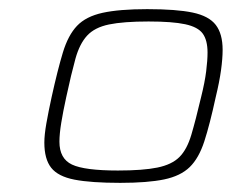

<svg xmlns="http://www.w3.org/2000/svg" viewBox="-20 -714 507 420"><path d="M243 -314Q179 -314 143 -321Q107 -328 92 -347Q77 -366 77 -402Q77 -419 81.5 -444.5Q86 -470 93 -502Q106 -561 117.5 -599Q129 -637 148.5 -657.5Q168 -678 204.5 -686Q241 -694 302 -694Q366 -694 401.5 -686.5Q437 -679 452 -659.5Q467 -640 467 -605Q467 -586 463.5 -560.5Q460 -535 452 -502Q439 -442 427 -405Q415 -368 395 -348.5Q375 -329 339 -321.5Q303 -314 243 -314ZM238 -341Q293 -341 324.5 -347.5Q356 -354 372.5 -370.5Q389 -387 398.5 -419Q408 -451 420 -502Q428 -534 431 -558Q434 -582 434 -599Q434 -626 423.5 -640.5Q413 -655 385 -661Q357 -667 305 -667Q250 -667 218.5 -660.5Q187 -654 170.5 -636Q154 -618 145 -585.5Q136 -553 125 -502Q118 -470 114 -445.5Q110 -421 110 -404Q110 -367 137.5 -354Q165 -341 238 -341Z"/></svg>

Font: Saira Expanded Thin
Style: Italic
Weight: 250
Width: 7
Italic angle: -12°
Designer: Hector Gatti with collaboration of the Omnibus-Type team
Foundry: Omnibus-Type
Version: Version 1.101